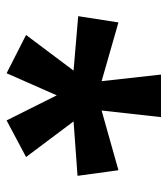

<svg xmlns="http://www.w3.org/2000/svg" viewBox="17 -817 508 582"><g transform="rotate(90 271.0 -526.0)"><path d="M335 -760H206L226 -580L48 -631L29 -509L194 -495L86 -351L202 -292L269 -444L345 -292L456 -351L348 -495L513 -507L496 -631L315 -580Z"/></g></svg>

Font: Noto Sans Canadian Aboriginal
Style: Bold
Weight: 700
Designer: Monotype Design Team, Typotheque's Kevin King
Foundry: Monotype Imaging Inc.
Version: Version 2.004